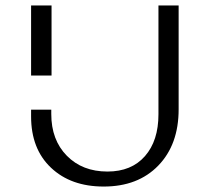

<svg xmlns="http://www.w3.org/2000/svg" viewBox="-20 -678 769 704"><path d="M168 -276V-260Q168 -165 225 -107Q282 -49 374 -49Q462 -49 511.5 -105.5Q561 -162 561 -259V-658H635V-277Q635 -148 560.5 -71Q486 6 360 6Q240 6 167 -63Q94 -132 94 -251V-276ZM94 -401V-658H169V-401Z"/></svg>

Font: EauTestInfant
Style: Regular
Weight: 400
Designer: Christian Thalmann (Catharsis Fonts)
Version: Version 0.001;PS 000.001;hotconv 1.0.88;makeotf.lib2.5.64775